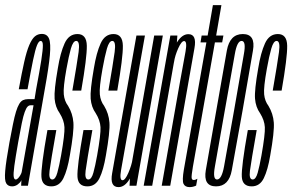

<svg xmlns="http://www.w3.org/2000/svg" viewBox="-40 -742 1168 767"><path d="M8.5 2.5Q14.5 2.5 20.2 0.5Q26 -1.5 31 -5.2Q36 -9 39.8 -13.2Q43.5 -17.5 45.5 -22.5L44.5 0H71.5L139 -386Q155 -474 159.2 -521.5Q163.5 -569 155.8 -587.8Q148 -606.5 127 -606.5Q111 -606.5 99.2 -596.5Q87.5 -586.5 77 -562.2Q66.5 -538 56.8 -494.8Q47 -451.5 35 -385.5H70Q83.5 -460.5 92.2 -502.5Q101 -544.5 108 -561.5Q115 -578.5 122.5 -578.5Q131 -578.5 131.2 -561.2Q131.5 -544 125 -502Q118.5 -460 104.5 -386L98 -346H72.5Q61 -346 52.2 -342Q43.5 -338 36.8 -326.8Q30 -315.5 24 -296Q18 -276.5 11.8 -246Q5.5 -215.5 -2.5 -172Q-16 -97 -19.2 -59.5Q-22.5 -22 -15.2 -9.8Q-8 2.5 8.5 2.5ZM22.5 -25Q16.5 -25 14.8 -36Q13 -47 17.2 -78.8Q21.5 -110.5 32.5 -173Q41 -220 47 -249.5Q53 -279 58.8 -294.5Q64.5 -310 70 -315.8Q75.5 -321.5 82.5 -321.5H94L46.5 -54Q45 -48.5 41 -41.8Q37 -35 32.2 -30Q27.5 -25 22.5 -25Z M165 2.5Q197.5 2.5 213.5 -30.5Q229.5 -63.5 239 -121Q256 -216.5 253.2 -252.5Q250.5 -288.5 232 -319Q217.5 -338 214.8 -365Q212 -392 225.5 -467Q234.5 -517.5 243.2 -548Q252 -578.5 264.5 -578.5Q280 -578.5 274 -534.2Q268 -490 249 -380H284.5Q307.5 -512.5 306.8 -559.2Q306 -606 269.5 -606Q235 -606 218 -568.5Q201 -531 191 -469Q175.5 -381 178.2 -347.5Q181 -314 198.5 -289.5Q216 -261.5 217.5 -233.8Q219 -206 204 -121Q196.5 -79 189 -52Q181.5 -25 169 -25Q153.5 -25 158 -60Q162.5 -95 185 -222.5H149.5Q123 -73 125.5 -35.2Q128 2.5 165 2.5Z M309 2.5Q341.5 2.5 357.5 -30.5Q373.5 -63.5 383 -121Q400 -216.5 397.2 -252.5Q394.5 -288.5 376 -319Q361.5 -338 358.8 -365Q356 -392 369.5 -467Q378.5 -517.5 387.2 -548Q396 -578.5 408.5 -578.5Q424 -578.5 418 -534.2Q412 -490 393 -380H428.5Q451.5 -512.5 450.8 -559.2Q450 -606 413.5 -606Q379 -606 362 -568.5Q345 -531 335 -469Q319.5 -381 322.2 -347.5Q325 -314 342.5 -289.5Q360 -261.5 361.5 -233.8Q363 -206 348 -121Q340.5 -79 333 -52Q325.5 -25 313 -25Q297.5 -25 302 -60Q306.5 -95 329 -222.5H293.5Q267 -73 269.5 -35.2Q272 2.5 309 2.5Z M477.5 0H505L610.5 -600H576L480.5 -56ZM539 -600H505L434 -197.5Q418 -105.5 408 -50Q398 5.5 433.5 5.5Q458 5.5 477.2 -25.8Q496.5 -57 503 -93L490 -108Q485.5 -81 472.8 -51.5Q460 -22 449.5 -22Q436.5 -22 443.8 -63.5Q451 -105 467 -194Z M534 0H568L665 -550.5L668.5 -600H640.5ZM606 0H640L710.5 -400.5Q726.5 -493.5 736.8 -549.5Q747 -605.5 712.5 -605.5Q688 -605.5 668.2 -574.8Q648.5 -544 642 -507L655 -493Q659 -520 672 -549Q685 -578 695.5 -578Q708.5 -578 701.2 -536.5Q694 -495 677.5 -406.5Z M717.5 5.5Q730.5 5.5 743.5 -0.5L748.5 -28Q741 -23 734 -23Q726.5 -23 725.5 -31.5Q724.5 -40 730.5 -75.5L818.5 -572.5H847.5L852.5 -600H823.5L844.5 -721.5H810.5L789.5 -600H765.5L761 -572.5H784.5L694.5 -64.5Q687 -20.5 693.2 -7.5Q699.5 5.5 717.5 5.5Z M823 2.5Q874.5 2.5 886 -62.2Q897.5 -127 929 -300.5Q959 -474 970.5 -540Q982 -606 930 -606Q878 -606 866.2 -540Q854.5 -474 824 -300.5Q793.5 -127.5 782.2 -62.5Q771 2.5 823 2.5ZM827 -25Q809 -25 818.5 -76.8Q828 -128.5 858 -300.5Q889 -472.5 898 -525.5Q907 -578.5 925 -578.5Q944 -578.5 934.2 -525.8Q924.5 -473 895 -300.5Q864.5 -129 855 -77Q845.5 -25 827 -25Z M965.5 2.5Q998 2.5 1014 -30.5Q1030 -63.5 1039.5 -121Q1056.5 -216.5 1053.8 -252.5Q1051 -288.5 1032.5 -319Q1018 -338 1015.2 -365Q1012.5 -392 1026 -467Q1035 -517.5 1043.8 -548Q1052.5 -578.5 1065 -578.5Q1080.5 -578.5 1074.5 -534.2Q1068.5 -490 1049.5 -380H1085Q1108 -512.5 1107.2 -559.2Q1106.5 -606 1070 -606Q1035.5 -606 1018.5 -568.5Q1001.5 -531 991.5 -469Q976 -381 978.8 -347.5Q981.5 -314 999 -289.5Q1016.5 -261.5 1018 -233.8Q1019.5 -206 1004.5 -121Q997 -79 989.5 -52Q982 -25 969.5 -25Q954 -25 958.5 -60Q963 -95 985.5 -222.5H950Q923.5 -73 926 -35.2Q928.5 2.5 965.5 2.5Z"/></svg>

Font: Anybody UltraCondensed ExtraLight
Style: Italic
Weight: 250
Width: 1
Italic angle: -10°
Version: Version 1.113;gftools[0.9.25]